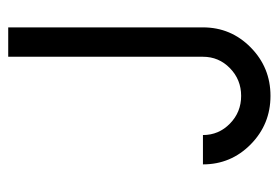

<svg xmlns="http://www.w3.org/2000/svg" viewBox="-128 -566 694 479"><g transform="rotate(90 219.5 -327.0)"><path d="M122.1 0H48.8V-485.8Q48.8 -555.7 98.9 -605Q148.9 -654.3 219.7 -654.3Q290.5 -654.3 340.6 -605Q390.6 -555.7 390.6 -485.8H317.4Q317.4 -525.4 288.8 -553.2Q260.3 -581.1 219.7 -581.1Q179.2 -581.1 150.6 -553.2Q122.1 -525.4 122.1 -485.8Z"/></g></svg>

Font: Catrinity
Style: Regular
Weight: 400
Designer: Alexander Lange
Foundry: High-Logic / Made with FontCreator
Version: Version 2.090;May 20, 2024;FontCreator 15.0.0.2974 64-bit